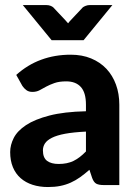

<svg xmlns="http://www.w3.org/2000/svg" viewBox="-20 -746 552 774"><path d="M326.5 -215.5Q276 -213 242.5 -206.8Q209 -200.5 189.2 -190.5Q169.5 -180.5 161.2 -167.8Q153 -155 153 -140Q153 -110 169.8 -97.5Q186.5 -85 216.5 -85Q251 -85 276.2 -97.2Q301.5 -109.5 326.5 -135.5ZM45.5 -444Q91 -485 146 -505.2Q201 -525.5 265 -525.5Q311 -525.5 347.2 -510.5Q383.5 -495.5 408.8 -468.8Q434 -442 447.5 -405Q461 -368 461 -324V0H398Q378.5 0 368.2 -5.5Q358 -11 351.5 -28.5L340.5 -61.5Q321 -44.5 302.8 -31.5Q284.5 -18.5 265 -9.8Q245.5 -1 223.2 3.5Q201 8 173.5 8Q139.5 8 111.5 -1Q83.5 -10 63.2 -27.8Q43 -45.5 32 -72Q21 -98.5 21 -133Q21 -161.5 35.5 -190Q50 -218.5 85.2 -241.8Q120.5 -265 179.2 -280.2Q238 -295.5 326.5 -297.5V-324Q326.5 -372.5 306 -395.2Q285.5 -418 247 -418Q218.5 -418 199.5 -411.2Q180.5 -404.5 166.2 -396.8Q152 -389 139.5 -382.2Q127 -375.5 110.5 -375.5Q96 -375.5 86.2 -382.8Q76.5 -390 70 -400ZM433 -725.5 317 -584H188L72 -725.5H167.5Q176 -725.5 183.2 -722.8Q190.5 -720 194.5 -716.5L242.5 -665.5Q248.5 -659.5 254.5 -652Q257.5 -656 260.2 -659.2Q263 -662.5 266 -665.5L314 -716.5Q318 -719.5 325.5 -722.5Q333 -725.5 341 -725.5Z"/></svg>

Font: Lato 2
Style: Regular
Weight: 800
Designer: Lukasz Dziedzic with Adam Twardoch and Botio Nikoltchev
Foundry: tyPoland Lukasz Dziedzic
Version: Version 2.015; 2015-08-06; http://www.latofonts.com/